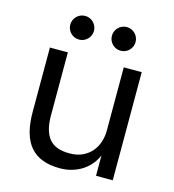

<svg xmlns="http://www.w3.org/2000/svg" viewBox="-108 -808 822 909"><g transform="rotate(15 302.5 -354.0)"><path d="M267 10Q301 10 329.5 1Q358 -8 380 -23Q402 -38 418 -58Q434 -78 443 -100V0H525V-530H437V-220Q437 -192 428.5 -165Q420 -138 402.5 -117Q385 -96 358 -83Q331 -70 293 -70Q224 -70 193.5 -107.5Q163 -145 163 -220V-530H75V-215Q75 -100 122.5 -45Q170 10 267 10ZM198 -602Q210 -602 220.5 -606.5Q231 -611 239 -619Q247 -627 251.5 -637.5Q256 -648 256 -660Q256 -672 251.5 -682.5Q247 -693 239 -701Q231 -709 220.5 -713.5Q210 -718 198 -718Q186 -718 175.5 -713.5Q165 -709 157 -701Q149 -693 144.5 -682.5Q140 -672 140 -660Q140 -648 144.5 -637.5Q149 -627 157 -619Q165 -611 175.5 -606.5Q186 -602 198 -602ZM402 -602Q414 -602 424.5 -606.5Q435 -611 443 -619Q451 -627 455.5 -637.5Q460 -648 460 -660Q460 -672 455.5 -682.5Q451 -693 443 -701Q435 -709 424.5 -713.5Q414 -718 402 -718Q390 -718 379.5 -713.5Q369 -709 361 -701Q353 -693 348.5 -682.5Q344 -672 344 -660Q344 -648 348.5 -637.5Q353 -627 361 -619Q369 -611 379.5 -606.5Q390 -602 402 -602Z"/></g></svg>

Font: Golos Text VF
Style: Regular
Weight: 400
Designer: A.Korolkova, Vitaly Kuzmin
Foundry: ParaType Ltd
Version: Version 2.005